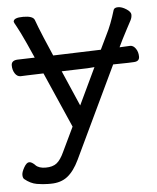

<svg xmlns="http://www.w3.org/2000/svg" viewBox="-49 -527 598 733"><g transform="rotate(-5 250.0 -160.5)"><path d="M321 -265 294 -263 195 -260 254 -124ZM423 -332Q441 -333 464 -334Q476 -334 485 -321Q494 -308 494 -290Q494 -272 473 -271L450 -270L393 -269L226 82Q206 124 180.5 144Q155 164 116 164H106Q87 164 63 160Q39 156 16 137Q11 132 11 121Q11 110 21 92.5Q31 75 41 75Q51 75 63.5 88Q76 101 102.5 101Q129 101 144.5 89Q160 77 174 46L218 -46L125 -258L62 -256L38 -255H37Q24 -255 15.5 -268Q7 -281 7 -299Q7 -317 29 -319L62 -320L97 -321L72 -377Q50 -425 39.5 -443.5Q29 -462 29 -464Q29 -480 66.5 -480Q104 -480 110 -464Q118 -441 138 -393L168 -323L351 -329L377 -383Q397 -422 413 -476Q416 -485 430.5 -485Q445 -485 462 -474Q479 -463 479 -452Q479 -441 473.5 -430.5Q468 -420 457 -399.5Q446 -379 437 -361Z"/></g></svg>

Font: LXGW WenKai
Style: Regular
Weight: 400
Designer: LXGW / Fontworks Inc.
Foundry: LXGW / Fontworks Inc.
Version: Version 1.520; June 14, 2025